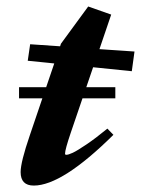

<svg xmlns="http://www.w3.org/2000/svg" viewBox="-20 -560 434 591"><path d="M84 11.2Q43.5 11.2 43.5 -30.3Q43.5 -61 71.8 -143.6L110.4 -257.3H38.6V-291.5H122.1L147 -364.7L65.4 -373L72.8 -423.8L165 -417.5L167.5 -425.3L251.5 -540L322.3 -515.1L286.1 -408.7L394 -401.4L385.7 -340.8L266.6 -353L245.6 -291.5H335V-257.3H233.9L197.8 -151.4Q180.2 -99.6 180.2 -86.9Q180.2 -83.5 184.1 -83.5Q190.4 -83.5 204.1 -89.8Q217.8 -96.2 246.3 -115.5Q274.9 -134.8 310.5 -164.1L329.1 -145Q171.4 11.2 84 11.2Z"/></svg>

Font: Elstob ExtraBold
Style: Italic
Weight: 800
Italic angle: -20°
Designer: Peter S. Baker
Version: Version 1.015